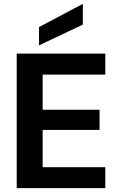

<svg xmlns="http://www.w3.org/2000/svg" viewBox="-20 -979 620 999"><path d="M67 0V-700H528V-591H202V-408H498V-303H202V-109H528V0ZM183 -743V-838L411 -959V-851Z"/></svg>

Font: DM Sans 24pt
Style: Bold
Weight: 700
Designer: Colophon Foundry, Jonny Pinhorn
Foundry: Colophon Foundry
Version: Version 4.004;gftools[0.9.30]